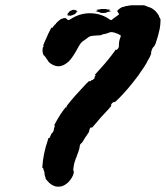

<svg xmlns="http://www.w3.org/2000/svg" viewBox="-20 -663 626 725"><path d="M247 -625Q247 -625 248 -625Q247 -624 247 -624ZM253 -625Q260 -628 257 -626L256 -625Q258 -625 260 -626H262L260 -625H262Q263 -624 266 -625L267 -624L269 -623H270Q268 -621 268.5 -620.5Q269 -620 271.5 -620Q274 -620 274 -620Q274 -620 271 -618Q268 -616 266 -614L264 -612H265Q267 -613 267 -612.5Q267 -612 266 -611.5Q265 -611 263 -610Q261 -609 258.5 -608Q256 -607 254 -606Q252 -605 250 -605L245 -603L244 -604Q242 -605 238 -604L234 -603L236 -605Q238 -606 238 -607Q238 -608 235 -607H234L235 -609V-610H234Q234 -610 236 -612L240 -616V-618Q244 -620 244 -620H242Q240 -619 240 -619ZM358 -629Q361 -629 370 -629H386Q385 -629 383 -629L380 -628H382Q384 -627 391 -627H397L393 -626L394 -625L399 -624H395Q392 -623 391.5 -622Q391 -621 397 -621Q402 -621 402 -621L393 -619Q387 -618 382 -616L378 -615H383H387H384Q381 -614 370 -614Q359 -614 356 -615H354H357H361L357 -616Q354 -618 347 -619Q339 -621 338.5 -621Q338 -621 343 -621Q349 -621 349 -622Q349 -623 345 -624H342L345 -625Q350 -625 350 -625.5Q350 -626 347 -626L344 -627H349Q355 -627 358 -628H362ZM475 -643H522H523L528 -642Q529 -642 530 -641Q531 -640 533.5 -639.5Q536 -639 538.5 -637.5Q541 -636 546 -635Q557 -631 568 -620Q570 -618 572.5 -614.5Q575 -611 576 -610Q579 -607 581 -600Q582 -597 584 -594L586 -591V-582Q586 -571 583 -554Q578 -529 568 -500Q564 -489 560.5 -486.5Q557 -484 554 -477Q553 -474 552 -471Q550 -465 551 -463Q551 -462 550 -458Q545 -445 539 -436Q536 -432 535 -428Q525 -410 511 -391Q508 -386 503 -379Q498 -372 491.5 -364Q485 -356 479 -348Q447 -308 417 -280L412 -277Q412 -278 412 -278.5Q412 -279 411 -278Q406 -277 402 -272Q397 -265 400 -265V-263Q399 -262 398 -260.5Q397 -259 389 -250Q372 -232 362 -221Q358 -217 356 -214Q353 -211 350.5 -207.5Q348 -204 345.5 -201.5Q343 -199 338 -193Q333 -187 330 -183.5Q327 -180 326.5 -181Q326 -182 325 -182Q324 -182 324 -182Q322 -182 319 -177Q318 -174 317 -169.5Q316 -165 315 -163Q312 -158 300 -141Q295 -133 293 -129Q290 -124 285 -120Q283 -118 282.5 -117Q282 -116 281 -111Q281 -104 276 -90Q273 -82 271 -77Q269 -69 266 -64Q265 -61 262 -51.5Q259 -42 258.5 -36Q258 -30 257 -27Q256 -20 258 -17Q260 -14 257 -5Q252 10 239 24Q226 37 211 41Q200 43 190 41Q172 36 159 20Q152 12 152 11Q153 10 150.5 3.5Q148 -3 148 -4Q149 -6 147.5 -13Q146 -20 145 -20Q145 -20 144 -23Q144 -29 141 -29H140V-34Q143 -82 160 -132L163 -142H165Q166 -141 167.5 -143Q169 -145 171.5 -152Q174 -159 176 -160Q182 -164 184 -177V-179L185 -181Q186 -184 187 -187V-190L185 -189H184Q184 -190 195 -209Q210 -236 228 -258L230 -260V-258V-256Q233 -258 231 -260Q231 -261 235 -267Q262 -301 302 -343Q312 -353 314 -355Q316 -357 317 -357Q320 -354 324 -359Q326 -361 326.5 -360.5Q327 -360 329 -361Q340 -368 337 -371Q336 -372 338 -374Q343 -378 339 -380Q338 -381 342 -385Q347 -390 361 -406Q391 -439 413 -470Q415 -474 416 -475Q417 -476 418 -475Q418 -475 420 -475Q424 -476 427 -482L429 -486V-492Q429 -508 434 -520Q436 -525 436 -526Q437 -529 433 -531Q430 -532 429.5 -532.5Q429 -533 426.5 -534.5Q424 -536 422 -536.5Q420 -537 419.5 -537Q419 -537 412 -540Q401 -543 395 -541Q385 -537 377 -535Q372 -534 371 -534Q370 -534 367 -533L361 -530L345 -529Q328 -528 322 -526.5Q316 -525 308 -518Q304 -515 301 -513Q291 -507 286 -501Q281 -495 275 -484Q261 -457 246 -438Q239 -429 228 -422Q221 -417 211 -414Q196 -410 180 -418Q164 -426 161 -434Q159 -436 155.5 -441.5Q152 -447 150.5 -449Q149 -451 148 -452.5Q147 -454 147 -453L145 -454Q138 -467 142 -485L143 -488V-486L145 -485Q145 -486 145 -487.5Q145 -489 144 -488.5Q143 -488 143 -489Q143 -492 149 -506Q152 -513 155 -519Q163 -538 170 -551L175 -561V-559Q175 -557 176 -557Q178 -557 181 -563L183 -565Q184 -566 187 -570L188 -571Q189 -570 191 -573Q191 -575 191.5 -575Q192 -575 194 -577L195 -579Q195 -579 197 -580.5Q199 -582 199 -582Q199 -582 201 -584Q203 -586 203 -586L204 -587Q204 -587 205 -587Q206 -587 207 -589L208 -590Q209 -591 209.5 -590.5Q210 -590 210.5 -591Q211 -592 212 -591.5Q213 -591 213.5 -592Q214 -593 214.5 -592.5Q215 -592 215.5 -592.5Q216 -593 217 -593Q218 -593 219 -594L221 -595Q221 -593 223 -595H224Q224 -594 225 -594Q226 -594 227 -595L228 -596L229 -594Q230 -592 231 -591.5Q232 -591 233 -591H234Q234 -590 235 -588Q238 -585 247 -591Q281 -613 319.5 -613Q358 -613 389 -593Q397 -587 399.5 -587Q402 -587 408 -593Q413 -597 420.5 -602Q428 -607 429 -608Q430 -612 426 -614V-615Q427 -615 426 -616.5Q425 -618 423 -620L421 -622H423Q427 -622 424 -624Q424 -625 425 -625L426 -626L427 -627Q428 -627 429 -627.5Q430 -628 430 -629L431 -630Q433 -630 432 -631H433Q434 -631 434 -632Q434 -633 435 -633Q436 -633 436.5 -633Q437 -633 437 -634Q437 -634 437 -634L438 -635H440Q442 -636 442 -636.5Q442 -637 445 -637Q451 -638 455 -640Q459 -641 463 -641L467 -642H469Z"/></svg>

Font: TT2020 Style B
Style: Italic
Weight: 400
Italic angle: -15°
Version: Version 0.2.000